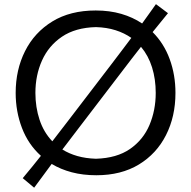

<svg xmlns="http://www.w3.org/2000/svg" viewBox="-20 -813 898 903"><path d="M140.6 69.8 86.9 24.9Q109.9 -2.4 130.9 -28.3Q151.9 -54.2 172.4 -80.1Q112.8 -133.8 83.3 -211.2Q53.7 -288.6 53.7 -376Q53.7 -484.9 97.9 -572.8Q142.1 -660.6 226.3 -712.2Q310.5 -763.7 430.2 -763.7Q495.6 -763.7 550.3 -747.8Q605 -731.9 648.4 -702.6Q664.6 -725.1 680.7 -747.6Q696.8 -770 713.4 -793.5L770 -751Q733.4 -706.5 697.8 -662.1Q751 -608.9 778.1 -534.9Q805.2 -460.9 805.2 -376Q805.2 -265.1 760.7 -177.5Q716.3 -89.8 633.1 -39.3Q549.8 11.2 433.1 11.2Q370.1 11.2 317.6 -2.7Q265.1 -16.6 223.1 -42Q202.6 -14.2 182.1 13.7Q161.6 41.5 140.6 69.8ZM146.5 -376Q146.5 -309.1 166 -250Q185.5 -190.9 226.1 -148.4Q243.7 -171.4 262 -195.1Q280.3 -218.8 299.8 -244.1L506.8 -514.6Q530.8 -546.4 553.5 -576.2Q576.2 -606 597.7 -634.8Q564.9 -657.7 523.4 -670.9Q481.9 -684.1 431.2 -685.5Q334.5 -683.1 271.5 -640.4Q208.5 -597.7 177.5 -528.3Q146.5 -459 146.5 -376ZM431.2 -66.4Q529.3 -69.3 591.6 -112.5Q653.8 -155.8 683.1 -225.3Q712.4 -294.9 712.4 -376Q712.4 -440.9 695.1 -496.3Q677.7 -551.8 643.1 -592.8Q622.1 -565.9 600.3 -537.8Q578.6 -509.8 555.7 -479.5L346.7 -206.1Q309.6 -157.2 273.4 -109.9Q304.7 -90.3 344 -79.1Q383.3 -67.9 431.2 -66.4Z"/></svg>

Font: Pinar DS4-Regular
Style: Regular
Weight: 400
Designer: Amin Abedi
Version: Version 2.000